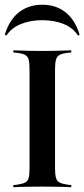

<svg xmlns="http://www.w3.org/2000/svg" viewBox="-24 -781 352 801"><path d="M142.7 -2.4Q119.4 -2.4 98 -2Q76.6 -1.6 60.1 -1.2Q43.5 -0.8 31.5 0V-8.9L47.6 -10.5Q69.4 -13.7 80.6 -19.4Q91.9 -25 95.6 -38.7Q99.2 -52.4 99.2 -78.2V-492.7Q99.2 -518.5 95.6 -532.3Q91.9 -546 80.6 -552Q69.4 -558.1 47.6 -560.5L31.5 -562.1V-571Q43.5 -571 60.1 -570.2Q76.6 -569.4 98 -569Q119.4 -568.5 142.7 -568.5H153.2H162.9Q187.1 -568.5 208.1 -569Q229 -569.4 245.6 -570.2Q262.1 -571 273.4 -571V-562.1L258.1 -560.5Q236.3 -558.1 225 -552Q213.7 -546 209.7 -532.3Q205.6 -518.5 205.6 -492.7V-78.2Q205.6 -52.4 209.7 -38.7Q213.7 -25 225 -19.4Q236.3 -13.7 258.1 -10.5L273.4 -8.9V0Q262.1 -0.8 245.6 -1.2Q229 -1.6 208.1 -2Q187.1 -2.4 162.9 -2.4H153.2ZM152.4 -761.3Q208.9 -761.3 248.8 -730.2Q288.7 -699.2 308.1 -636.3L301.6 -632.3Q280.6 -665.3 241.1 -681Q201.6 -696.8 152.4 -696.8Q103.2 -696.8 63.7 -681Q24.2 -665.3 2.4 -632.3L-4 -636.3Q15.3 -699.2 55.6 -730.2Q96 -761.3 152.4 -761.3Z"/></svg>

Font: Playfair 144pt SemiCondensed SemiBold
Style: Regular
Weight: 600
Width: 4
Designer: Claus Eggers Sørensen
Foundry: Claus Eggers Sørensen
Version: Version 2.203